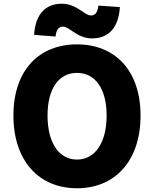

<svg xmlns="http://www.w3.org/2000/svg" viewBox="-20 -996 826 1030"><path d="M393 14C596 14 734 -132 734 -376C734 -619 596 -758 393 -758C190 -758 52 -620 52 -376C52 -132 190 14 393 14ZM393 -140C295 -140 235 -232 235 -376C235 -520 295 -605 393 -605C491 -605 552 -520 552 -376C552 -232 491 -140 393 -140ZM474 -790C554 -790 616 -838 623 -958L508 -966C503 -925 488 -913 468 -913C432 -913 393 -976 311 -976C231 -976 170 -927 163 -809L278 -800C282 -841 298 -853 318 -853C354 -853 393 -790 474 -790Z"/></svg>

Font: Noto Sans TC Black
Style: Regular
Weight: 900
Designer: Ryoko NISHIZUKA 西塚涼子 (kana, bopomofo & ideographs); Paul D. Hunt (Latin, Greek & Cyrillic); Sandoll Communications 산돌커뮤니
Foundry: Adobe
Version: Version 2.004;hotconv 1.0.118;makeotfexe 2.5.65603